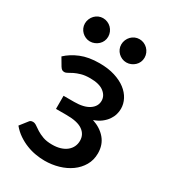

<svg xmlns="http://www.w3.org/2000/svg" viewBox="-176 -802 803 901"><g transform="rotate(30 225.0 -351.5)"><path d="M34.5 -456 59 -414.5C63 -408.2 66.8 -404 70.2 -402C73.8 -400 78 -399 83 -399C87.7 -399 93.1 -400.8 99.2 -404.5C105.4 -408.2 113 -412.2 122 -416.8C131 -421.2 142.1 -425.4 155.2 -429.2C168.4 -433.1 184.3 -435 203 -435C236 -435 260.7 -428.7 277.2 -416C293.7 -403.3 302 -387.8 302 -369.5C302 -349.2 292.5 -332.7 273.5 -320C254.5 -307.3 227.7 -301 193 -301H135.5V-230H193C232.7 -230 261.7 -223.4 280.2 -210.2C298.7 -197.1 308 -179.2 308 -156.5C308 -144.8 305.7 -134.1 301 -124.3C296.3 -114.4 289.5 -105.8 280.5 -98.5C271.5 -91.2 260.5 -85.5 247.5 -81.5C234.5 -77.5 219.7 -75.5 203 -75.5C183 -75.5 166.2 -78 152.7 -83C139.2 -88 127.7 -93.5 118.2 -99.5C108.7 -105.5 100.5 -111 93.5 -116C86.5 -121 79.7 -123.5 73 -123.5C63.7 -123.5 57 -120.2 53 -113.5L22 -74C34.3 -59 48.2 -46.3 63.5 -36C78.8 -25.7 94.7 -17.2 111.2 -10.8C127.7 -4.2 144.4 0.4 161.2 3.2C178.1 6.1 194.3 7.5 210 7.5C236 7.5 261.1 4 285.2 -3C309.4 -10 330.7 -20.2 349.2 -33.5C367.7 -46.8 382.6 -63.1 393.7 -82.2C404.9 -101.4 410.5 -123.2 410.5 -147.5C410.5 -178.2 401.7 -204 384 -225C366.3 -246 342.3 -261.5 312 -271.5C328.3 -277.2 342.1 -284.3 353.2 -293C364.4 -301.7 373.4 -311 380.2 -321C387.1 -331 392 -341.2 395 -351.7C398 -362.2 399.5 -372.5 399.5 -382.5C399.5 -400.2 395.2 -417.2 386.7 -433.5C378.2 -449.8 365.8 -464.2 349.5 -476.7C333.2 -489.2 313 -499.2 289 -506.7C265 -514.2 237.3 -518 206 -518C167 -518 133.5 -512.2 105.5 -500.7C77.5 -489.2 53.8 -474.3 34.5 -456ZM178.5 -645.5C178.5 -654.2 176.8 -662.4 173.5 -670.2C170.2 -678.1 165.6 -684.9 159.7 -690.8C153.9 -696.6 147.1 -701.2 139.2 -704.5C131.4 -707.8 123.2 -709.5 114.5 -709.5C106.2 -709.5 98.2 -707.8 90.7 -704.5C83.2 -701.2 76.7 -696.6 71 -690.8C65.3 -684.9 60.8 -678.1 57.5 -670.2C54.2 -662.4 52.5 -654.2 52.5 -645.5C52.5 -636.8 54.2 -628.7 57.5 -621.2C60.8 -613.7 65.3 -607.2 71 -601.7C76.7 -596.2 83.2 -591.8 90.7 -588.5C98.2 -585.2 106.2 -583.5 114.5 -583.5C123.2 -583.5 131.4 -585.2 139.2 -588.5C147.1 -591.8 153.9 -596.2 159.7 -601.7C165.6 -607.2 170.2 -613.7 173.5 -621.2C176.8 -628.7 178.5 -636.8 178.5 -645.5ZM375.5 -645.5C375.5 -654.2 373.8 -662.4 370.5 -670.2C367.2 -678.1 362.6 -684.9 356.7 -690.8C350.9 -696.6 344.2 -701.2 336.5 -704.5C328.8 -707.8 320.7 -709.5 312 -709.5C303.3 -709.5 295.2 -707.8 287.7 -704.5C280.2 -701.2 273.7 -696.6 268 -690.8C262.3 -684.9 257.8 -678.1 254.5 -670.2C251.2 -662.4 249.5 -654.2 249.5 -645.5C249.5 -636.8 251.2 -628.7 254.5 -621.2C257.8 -613.7 262.3 -607.2 268 -601.7C273.7 -596.2 280.2 -591.8 287.7 -588.5C295.2 -585.2 303.3 -583.5 312 -583.5C320.7 -583.5 328.8 -585.2 336.5 -588.5C344.2 -591.8 350.9 -596.2 356.7 -601.7C362.6 -607.2 367.2 -613.7 370.5 -621.2C373.8 -628.7 375.5 -636.8 375.5 -645.5Z"/></g></svg>

Font: Lato Semibold
Style: Regular
Weight: 600
Designer: Lukasz Dziedzic
Foundry: tyPoland Lukasz Dziedzic
Version: Version 2.006; 2014-01-15